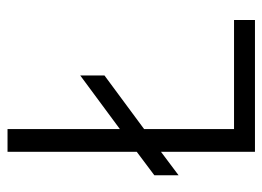

<svg xmlns="http://www.w3.org/2000/svg" viewBox="-116 -598 714 523"><g transform="rotate(-90 241.5 -337.0)"><path d="M151 -57H448V0H89V-256L25 -208V-274L89 -322V-674H151V-368L297 -476V-410L151 -302Z"/></g></svg>

Font: Hind Kochi Light
Style: Regular
Weight: 300
Designer: Dhruvi Tolia
Foundry: Indian Type Foundry
Version: Version 0.702;PS 1.0;hotconv 1.0.81;makeotf.lib2.5.63406